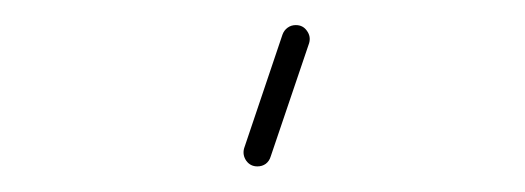

<svg xmlns="http://www.w3.org/2000/svg" viewBox="-20 10 410 150"><path d="M170.7 125.9 200.7 37Q201.9 33.7 204.6 31.7Q207.4 29.6 211.1 29.6Q216.7 29.6 219.8 34.1Q223 38.5 221.5 43.7L191.5 132.2Q190.4 135.9 187.6 138Q184.8 140 181.1 140Q175.6 140 172.4 135.6Q169.3 131.1 170.7 125.9Z"/></svg>

Font: 26F Galaxy Sans Thin
Style: Regular
Weight: 100
Designer: C₂₉H₂₅N₃O₅
Version: Version 1.100